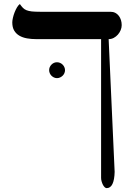

<svg xmlns="http://www.w3.org/2000/svg" viewBox="-20 -637 675 969"><path d="M163.1 -439.5Q138.2 -439.5 116.2 -443.4Q94.2 -447.3 77.6 -457Q61 -466.8 51.5 -482.9Q42 -499 42 -523.9Q42 -533.2 45.2 -547.1Q48.3 -561 53.7 -574.7Q59.1 -588.4 65.9 -599.9Q72.8 -611.3 80.1 -616.7Q88.4 -605 95.7 -597.4Q103 -589.8 113.8 -585.4Q124.5 -581.1 140.6 -579.3Q156.7 -577.6 182.1 -577.6H537.6Q551.3 -577.6 562 -572Q572.8 -566.4 579.8 -556.9Q586.9 -547.4 590.6 -535.4Q594.2 -523.4 594.2 -510.3Q594.2 -497.6 589.1 -485.1Q584 -472.7 575 -462.4Q565.9 -452.1 554 -445.8Q542 -439.5 528.3 -439.5L558.6 230.5Q557.6 270.5 547.6 291.5Q537.6 312.5 518.1 312.5Q513.7 312.5 508.5 307.9Q503.4 303.2 499.5 295.7Q495.6 288.1 492.9 278.8Q490.2 269.5 490.2 260.7V-439.5ZM308.1 -282.7Q308.1 -274.9 304.9 -267.6Q301.8 -260.3 296.1 -254.9Q290.5 -249.5 283.2 -246.1Q275.9 -242.7 267.6 -242.7Q259.3 -242.7 252.2 -246.1Q245.1 -249.5 239.7 -254.9Q234.4 -260.3 231.2 -267.6Q228 -274.9 228 -282.7Q228 -298.8 239.7 -310.8Q251.5 -322.8 267.6 -322.8Q275.9 -322.8 283.2 -319.6Q290.5 -316.4 296.1 -310.8Q301.8 -305.2 304.9 -297.9Q308.1 -290.5 308.1 -282.7Z"/></svg>

Font: Cardo
Style: Bold
Weight: 700
Designer: David J. Perry
Foundry: David J. Perry
Version: Version 1.0011